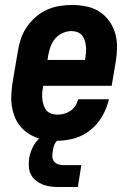

<svg xmlns="http://www.w3.org/2000/svg" viewBox="-20 -558 540 772"><path d="M210 8Q188 8 166 5Q144 2 123.5 -6Q103 -14 86.5 -26.5Q70 -39 57.5 -55.5Q45 -72 37.5 -92.5Q30 -113 27 -134.5Q24 -156 25.5 -178.5Q27 -201 30 -223L52 -353Q56 -379 64.5 -403.5Q73 -428 88 -450Q103 -472 124 -490Q145 -508 169.5 -519Q194 -530 219.5 -534Q245 -538 270 -538Q299 -538 328 -532Q357 -526 380 -511Q403 -496 419.5 -473Q436 -450 443.5 -423Q451 -396 450.5 -366Q450 -336 445 -307L429 -213H154L153 -206Q150 -194 149.5 -181.5Q149 -169 150.5 -157Q152 -145 156 -133.5Q160 -122 167.5 -113.5Q175 -105 186.5 -101Q198 -97 210 -97Q224 -97 237.5 -100.5Q251 -104 263 -112Q275 -120 283 -132.5Q291 -145 294 -159H418Q410 -124 391.5 -91.5Q373 -59 344 -35.5Q315 -12 280 -2Q245 8 210 8ZM171 -317H322L323 -324Q325 -336 326 -348.5Q327 -361 325.5 -373Q324 -385 320.5 -396Q317 -407 309.5 -416Q302 -425 291 -429Q280 -433 267 -433Q250 -433 232.5 -425.5Q215 -418 202.5 -403.5Q190 -389 183.5 -371.5Q177 -354 174 -336ZM218 194Q200 194 183.5 192Q167 190 152 184Q137 178 124.5 168Q112 158 104.5 144Q97 130 96 113Q95 96 97 79Q101 56 112 33.5Q123 11 142 -5Q161 -21 184.5 -27.5Q208 -34 230 -34L225 0Q217 0 210.5 6.5Q204 13 200.5 20Q197 27 195 35Q193 43 192 51Q190 61 190.5 71.5Q191 82 196.5 90Q202 98 212 102Q222 106 232 106H307L293 194Z"/></svg>

Font: Iosevka Curly XBdObl
Style: Regular
Weight: 800
Italic angle: -9°
Monospace: yes
Designer: Belleve Invis
Foundry: Belleve Invis
Version: Version 11.1.0; ttfautohint (v1.8.3)